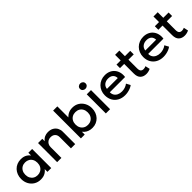

<svg xmlns="http://www.w3.org/2000/svg" viewBox="321 -2113 3518 3518"><g transform="rotate(-45 2079.5 -354.0)"><path d="M286 15Q212 15 155.2 -19.2Q98.5 -53.5 66.2 -112.8Q34 -172 34 -247.5Q34 -304 52.5 -352Q71 -400 104.5 -435.5Q138 -471 184.5 -490.5Q231 -510 286 -510Q359 -510 408.2 -479Q457.5 -448 483.5 -399L468 -375.5V-495H566V0H468V-119.5L483.5 -96Q457.5 -47 408.2 -16Q359 15 286 15ZM300.5 -82.5Q345.5 -82.5 381 -102.8Q416.5 -123 436.8 -160Q457 -197 457 -247.5Q457 -298 436.8 -335.2Q416.5 -372.5 381 -392.5Q345.5 -412.5 300.5 -412.5Q255 -412.5 219.8 -392.5Q184.5 -372.5 164 -335.2Q143.5 -298 143.5 -247.5Q143.5 -197 164 -160Q184.5 -123 219.8 -102.8Q255 -82.5 300.5 -82.5Z M719.5 0V-495H829.5V-432Q860.5 -473.5 901.5 -491.8Q942.5 -510 986.5 -510Q1054.5 -510 1099 -483Q1143.5 -456 1165.2 -413.5Q1187 -371 1187 -326V0H1077V-292Q1077 -345 1045.2 -377Q1013.5 -409 957 -409Q920 -409 891.2 -392.5Q862.5 -376 846 -346.8Q829.5 -317.5 829.5 -278.5V0Z M1623 15Q1573.5 15 1533.8 0.5Q1494 -14 1465 -39.8Q1436 -65.5 1418 -99L1434 -123.5V0H1335V-720H1444.5V-381L1422 -405.5Q1455 -453.5 1504.5 -481.8Q1554 -510 1621.5 -510Q1695.5 -510 1751.8 -474.8Q1808 -439.5 1839.5 -380Q1871 -320.5 1871 -247.5Q1871 -191 1852.8 -143Q1834.5 -95 1801.5 -59.8Q1768.5 -24.5 1723 -4.8Q1677.5 15 1623 15ZM1603 -82.5Q1648.5 -82.5 1684.2 -102.8Q1720 -123 1740.5 -160Q1761 -197 1761 -247.5Q1761 -298 1740.8 -335.2Q1720.5 -372.5 1684.8 -392.5Q1649 -412.5 1603 -412.5Q1557 -412.5 1521.2 -392.5Q1485.5 -372.5 1465 -335.2Q1444.5 -298 1444.5 -247.5Q1444.5 -197 1465 -160Q1485.5 -123 1521.2 -102.8Q1557 -82.5 1603 -82.5Z M1981.5 0V-495H2091.5V0ZM2036.5 -583.5Q2007 -583.5 1985.5 -602.5Q1964 -621.5 1964 -652.5Q1964 -683 1985.5 -702.2Q2007 -721.5 2036.5 -721.5Q2066 -721.5 2087.5 -702.2Q2109 -683 2109 -652.5Q2109 -621.5 2087.5 -602.5Q2066 -583.5 2036.5 -583.5Z M2470.5 15Q2390.5 15 2330 -17.8Q2269.5 -50.5 2235.8 -109.5Q2202 -168.5 2202 -246.5Q2202 -303.5 2221.5 -351.8Q2241 -400 2276.5 -435.5Q2312 -471 2359.8 -490.5Q2407.5 -510 2464 -510Q2525.5 -510 2573.5 -488.2Q2621.5 -466.5 2653.2 -427.5Q2685 -388.5 2698.2 -336.2Q2711.5 -284 2702.5 -223H2307.5Q2306.5 -178.5 2327 -145.2Q2347.5 -112 2385.8 -93.5Q2424 -75 2476 -75Q2518 -75 2557.2 -87.8Q2596.5 -100.5 2628.5 -125.5L2671 -46.5Q2647 -27 2613 -13.2Q2579 0.5 2542 7.8Q2505 15 2470.5 15ZM2314 -304H2594.5Q2593 -360 2558.8 -392Q2524.5 -424 2461.5 -424Q2400.5 -424 2360.2 -392Q2320 -360 2314 -304Z M3020 15Q2947.5 15 2904 -27Q2860.5 -69 2860.5 -155.5V-639.5H2970.5V-495H3108V-404H2970.5V-179.5Q2970.5 -127.5 2990.2 -106.2Q3010 -85 3046 -85Q3063.5 -85 3079 -89Q3094.5 -93 3107 -99.5L3126.5 -10.5Q3105 0.5 3077.2 7.8Q3049.5 15 3020 15ZM2752 -404V-495H2875V-404Z M3464.5 15Q3384.5 15 3324 -17.8Q3263.5 -50.5 3229.8 -109.5Q3196 -168.5 3196 -246.5Q3196 -303.5 3215.5 -351.8Q3235 -400 3270.5 -435.5Q3306 -471 3353.8 -490.5Q3401.5 -510 3458 -510Q3519.5 -510 3567.5 -488.2Q3615.5 -466.5 3647.2 -427.5Q3679 -388.5 3692.2 -336.2Q3705.5 -284 3696.5 -223H3301.5Q3300.5 -178.5 3321 -145.2Q3341.5 -112 3379.8 -93.5Q3418 -75 3470 -75Q3512 -75 3551.2 -87.8Q3590.5 -100.5 3622.5 -125.5L3665 -46.5Q3641 -27 3607 -13.2Q3573 0.5 3536 7.8Q3499 15 3464.5 15ZM3308 -304H3588.5Q3587 -360 3552.8 -392Q3518.5 -424 3455.5 -424Q3394.5 -424 3354.2 -392Q3314 -360 3308 -304Z M4014 15Q3941.5 15 3898 -27Q3854.5 -69 3854.5 -155.5V-639.5H3964.5V-495H4102V-404H3964.5V-179.5Q3964.5 -127.5 3984.2 -106.2Q4004 -85 4040 -85Q4057.5 -85 4073 -89Q4088.5 -93 4101 -99.5L4120.5 -10.5Q4099 0.5 4071.2 7.8Q4043.5 15 4014 15ZM3746 -404V-495H3869V-404Z"/></g></svg>

Font: Geologica Thin Cursive
Style: Regular
Weight: 400
Version: Version 1.010;gftools[0.9.28]